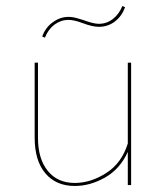

<svg xmlns="http://www.w3.org/2000/svg" viewBox="-20 -614 550 637"><path d="M129 -489 120 -493Q131 -523 155.5 -540.5Q180 -558 207 -558Q222 -558 238 -553Q254 -548 258 -547Q290 -535 308 -535Q334 -535 354.5 -551Q375 -567 386 -594L395 -590Q384 -560 361 -542.5Q338 -525 308 -525Q287 -525 255 -537Q226 -548 207 -548Q182 -548 161 -532.5Q140 -517 129 -489ZM415 -406V0H404V-110Q378 -53 328.5 -25Q279 3 228 3Q166 3 130.5 -39Q95 -81 95 -157V-406H106V-157Q106 -87 138.5 -47Q171 -7 228 -7Q281 -7 332.5 -40Q384 -73 404 -138V-406Z"/></svg>

Font: Ysabeau Infant Hairline
Style: Regular
Weight: 100
Designer: Christian Thalmann (Catharsis Fonts)
Version: Version 0.003